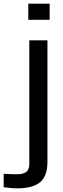

<svg xmlns="http://www.w3.org/2000/svg" viewBox="-106 -820 344 1048"><path d="M48.5 -712V-800H165V-712ZM-13 208Q-28.5 208 -49.2 206Q-70 204 -86 202V128.5Q-72.5 129.5 -52.2 130.2Q-32 131 -13.5 131Q22 131 38 117.8Q54 104.5 54 74.5V-600H153V65.5Q152.5 141.5 112.8 174.8Q73 208 -13 208Z"/></svg>

Font: Big Shoulders Stencil Text Thin SemiBold
Style: Regular
Weight: 600
Version: Version 2.001